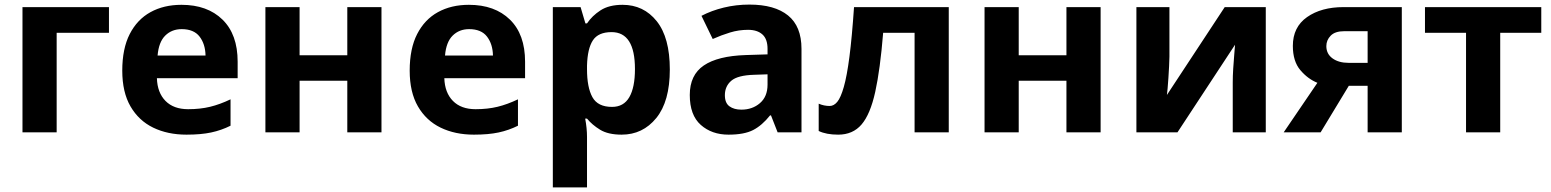

<svg xmlns="http://www.w3.org/2000/svg" viewBox="-20 -577 6762 837"><path d="M455 -546V-434H227V0H78V-546Z M771 -556Q884 -556 950 -491.5Q1016 -427 1016 -308V-236H664Q666 -173 701.5 -137Q737 -101 800 -101Q853 -101 896 -111.5Q939 -122 985 -144V-29Q945 -9 900.5 0.5Q856 10 793 10Q711 10 648 -20.5Q585 -51 549 -113Q513 -175 513 -269Q513 -365 545.5 -428.5Q578 -492 636 -524Q694 -556 771 -556ZM772 -450Q729 -450 700.5 -422Q672 -394 667 -335H876Q875 -385 850 -417.5Q825 -450 772 -450Z M1286 -546V-336H1494V-546H1643V0H1494V-225H1286V0H1137V-546Z M2024 -556Q2137 -556 2203 -491.5Q2269 -427 2269 -308V-236H1917Q1919 -173 1954.5 -137Q1990 -101 2053 -101Q2106 -101 2149 -111.5Q2192 -122 2238 -144V-29Q2198 -9 2153.5 0.5Q2109 10 2046 10Q1964 10 1901 -20.5Q1838 -51 1802 -113Q1766 -175 1766 -269Q1766 -365 1798.5 -428.5Q1831 -492 1889 -524Q1947 -556 2024 -556ZM2025 -450Q1982 -450 1953.5 -422Q1925 -394 1920 -335H2129Q2128 -385 2103 -417.5Q2078 -450 2025 -450Z M2694 -556Q2786 -556 2843 -484.5Q2900 -413 2900 -274Q2900 -135 2841 -62.5Q2782 10 2690 10Q2631 10 2596 -11.5Q2561 -33 2539 -60H2531Q2539 -18 2539 20V240H2390V-546H2511L2532 -475H2539Q2561 -508 2598 -532Q2635 -556 2694 -556ZM2646 -437Q2588 -437 2564.5 -401Q2541 -365 2539 -291V-275Q2539 -196 2562.5 -153.5Q2586 -111 2648 -111Q2699 -111 2723.5 -153.5Q2748 -196 2748 -276Q2748 -437 2646 -437Z M3247 -557Q3357 -557 3415.5 -509.5Q3474 -462 3474 -364V0H3370L3341 -74H3337Q3302 -30 3263 -10Q3224 10 3156 10Q3083 10 3035 -32.5Q2987 -75 2987 -163Q2987 -250 3048 -291.5Q3109 -333 3231 -337L3326 -340V-364Q3326 -407 3303.5 -427Q3281 -447 3241 -447Q3201 -447 3163 -435.5Q3125 -424 3087 -407L3038 -508Q3082 -531 3135.5 -544Q3189 -557 3247 -557ZM3326 -253 3268 -251Q3196 -249 3168 -225Q3140 -201 3140 -162Q3140 -128 3160 -113.5Q3180 -99 3212 -99Q3260 -99 3293 -127.5Q3326 -156 3326 -208Z M4116 0H3967V-434H3830Q3817 -274 3795.5 -176.5Q3774 -79 3736 -34.5Q3698 10 3634 10Q3582 10 3549 -6V-125Q3572 -115 3597 -115Q3615 -115 3630 -133Q3645 -151 3658.5 -198Q3672 -245 3683 -329.5Q3694 -414 3703 -546H4116Z M4421 -546V-336H4629V-546H4778V0H4629V-225H4421V0H4272V-546Z M5078 -546V-330Q5078 -313 5076.5 -288Q5075 -263 5073.5 -237Q5072 -211 5070 -191Q5068 -171 5067 -163L5319 -546H5498V0H5354V-218Q5354 -245 5356 -277.5Q5358 -310 5360.5 -338.5Q5363 -367 5364 -382L5113 0H4934V-546Z M5737 0H5576L5723 -216Q5681 -233 5648.5 -271.5Q5616 -310 5616 -377Q5616 -459 5678 -502.5Q5740 -546 5837 -546H6091V0H5942V-203H5860ZM5762 -376Q5762 -342 5789 -322.5Q5816 -303 5859 -303H5942V-441H5840Q5800 -441 5781 -421.5Q5762 -402 5762 -376Z M6699 -434H6520V0H6371V-434H6192V-546H6699Z"/></svg>

Font: Noto Sans IKEA
Style: Bold
Weight: 600
Designer: Monotype Design Team
Foundry: Monotype Imaging Inc.
Version: Version 2.001